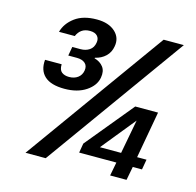

<svg xmlns="http://www.w3.org/2000/svg" viewBox="-104 -819 947 927"><g transform="rotate(15 369.5 -355.5)"><path d="M203 -347Q135 -347 103.5 -376Q72 -405 77 -458H160Q159 -430 173 -419Q187 -408 210 -408Q236 -408 253.5 -421Q271 -434 275 -457Q279 -481 264.5 -494Q250 -507 223 -507H180L188 -552H229Q255 -552 273.5 -564.5Q292 -577 296 -602Q300 -623 288 -636Q276 -649 251 -649Q226 -649 210 -637.5Q194 -626 186 -606H107Q119 -650 160 -680.5Q201 -711 269 -711Q328 -711 360.5 -681.5Q393 -652 385 -608Q380 -577 359 -557Q338 -537 307 -530L306 -527Q335 -519 350.5 -498.5Q366 -478 360 -445Q353 -404 310.5 -375.5Q268 -347 203 -347ZM102 0 605 -700H706L203 0ZM525 0 538 -68H352L360 -115L556 -353H670L628 -119H675L666 -68H620L607 0ZM442 -119H548L580 -289Z"/></g></svg>

Font: DeepMind Sans Medium
Style: Italic
Weight: 500
Italic angle: -10°
Designer: Jonny Pinhorn / Modifications: Colophon Foundry
Foundry: Colophon Foundry
Version: Version 1.002; ttfautohint (v1.8.2)